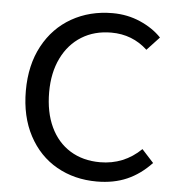

<svg xmlns="http://www.w3.org/2000/svg" viewBox="-53 -784 801 847"><g transform="rotate(5 347.5 -360.0)"><path d="M60 -359Q60 -473 105.5 -557.5Q151 -642 231 -687.5Q311 -733 412 -733Q478 -733 535 -708Q592 -683 629 -644L574 -585Q507 -647 414 -647Q339 -647 282.5 -612Q226 -577 194.5 -512.5Q163 -448 163 -362Q163 -273 193.5 -208Q224 -143 280.5 -108Q337 -73 413 -73Q519 -73 595 -147L647 -90Q598 -38 539.5 -12.5Q481 13 406 13Q307 13 228.5 -31.5Q150 -76 105 -160.5Q60 -245 60 -359Z"/></g></svg>

Font: Nebula Sans Medium
Style: Regular
Weight: 500
Designer: Paul D. Hunt for Adobe (as Source Sans)
Foundry: Nebula Entertainment & Broadcasting LLC
Version: Version 1.010